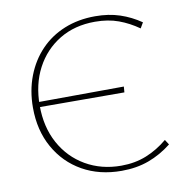

<svg xmlns="http://www.w3.org/2000/svg" viewBox="-76 -739 808 820"><g transform="rotate(-10 327.5 -329.0)"><path d="M387 6Q291 6 217.5 -35.5Q144 -77 102 -152Q60 -227 60 -325Q60 -399 84 -461.5Q108 -524 151.5 -569.5Q195 -615 255.5 -639.5Q316 -664 389 -664Q448 -664 496 -648Q544 -632 586 -603L572 -579Q531 -608 486 -624.5Q441 -641 384 -641Q296 -641 230 -601Q164 -561 127 -491Q90 -421 90 -329Q90 -236 128.5 -165.5Q167 -95 235 -55.5Q303 -16 389 -16Q449 -16 498.5 -36Q548 -56 591 -92L605 -70Q558 -33 505 -13.5Q452 6 387 6ZM456 -322 77 -323 78 -345 458 -347Z"/></g></svg>

Font: Ysabeau Office Thin
Style: Regular
Weight: 250
Designer: Christian Thalmann (Catharsis Fonts)
Version: Version 2.001;gftools[0.9.30]; featfreeze: tnum,lnum,ss02